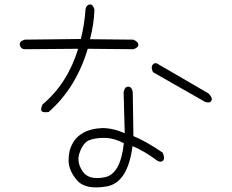

<svg xmlns="http://www.w3.org/2000/svg" viewBox="-20 -795 1040 862"><path d="M91 -574Q73 -575 69 -593Q65 -609 91 -617L343 -620Q360 -689 364 -754Q369 -774 383 -775Q397 -777 404 -752Q403 -719 398 -686Q393 -653 384 -619L579 -617Q599 -608 601 -596Q603 -582 579 -574L374 -576Q321 -399 198 -292Q173 -289 167 -296Q161 -304 171 -326Q283 -420 331 -576ZM917 -375Q936 -354 929 -343Q922 -330 900 -338L667 -471Q656 -493 666 -505Q677 -518 695 -504ZM579 -184Q606 -173 639 -154.5Q672 -136 710 -110Q721 -86 713 -75Q704 -64 687 -73Q625 -119 575 -139Q554 25 459 42Q365 58 327 16Q289 -28 288 -72Q287 -117 305 -149Q321 -181 356 -200Q389 -218 439 -220Q488 -220 540 -197L535 -381Q540 -407 557 -406Q573 -404 576 -381ZM536 -152Q491 -176 447 -176Q406 -176 379 -165Q353 -153 338 -111Q322 -70 350 -27Q377 15 449 1Q521 -12 536 -152Z"/></svg>

Font: Yomogi
Style: Regular
Weight: 400
Designer: satsuyako
Foundry: satsuyako
Version: Version 3.100